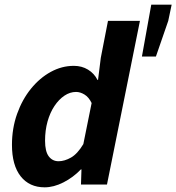

<svg xmlns="http://www.w3.org/2000/svg" viewBox="-20 -790 755 822"><path d="M171.2 12Q105.7 12 68.4 -35.3Q31.2 -82.6 31.2 -169.9Q31.2 -240.5 53.1 -302.2Q75 -363.8 112.5 -410.1Q150 -456.3 197.3 -482.2Q244.6 -508.1 296.1 -508.1Q330.2 -508.1 356.8 -491.9Q383.3 -475.7 397.4 -447.9H399.7L411.5 -542.3L442.3 -700.6H579.1L438 0H326.7L328.8 -64.8H326.4Q292.7 -29.9 251.3 -9Q209.8 12 171.2 12ZM230.8 -99.7Q256.1 -99.7 283.9 -115.4Q311.6 -131.1 336.8 -173.1L372.3 -348.9Q360 -374.2 341.7 -385.3Q323.5 -396.4 305.6 -396.4Q279.6 -396.4 255.8 -380.4Q232 -364.4 213.2 -336.3Q194.4 -308.2 183.6 -270.1Q172.9 -231.9 172.9 -187.4Q172.9 -141.9 188.6 -120.8Q204.4 -99.7 230.8 -99.7ZM587.6 -548 627.6 -770.1H714.9L700.3 -700.7L647.5 -548Z"/></svg>

Font: Source Sans Variable
Style: Italic
Weight: 200
Italic angle: -11°
Designer: Paul D. Hunt
Foundry: Adobe Systems Incorporated
Version: Version 3.006;hotconv 1.0.111;makeotfexe 2.5.65597